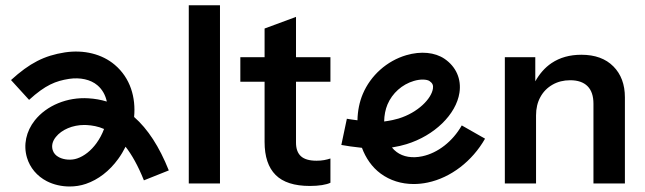

<svg xmlns="http://www.w3.org/2000/svg" viewBox="-20 -687 2401 715"><path d="M479.4 -251.5C486.2 -323.7 465.8 -396.1 407.3 -445.7C359.7 -486 292.2 -502.5 221.7 -491.9C144.6 -479.9 90.3 -452 21 -388.9L88.3 -315.1C149.4 -370.8 187.7 -385.5 237.2 -393.3C278.4 -399.5 317.7 -390.9 342.7 -369.5C361.5 -353.6 372.7 -332.4 377.8 -308.8C356.1 -315.4 333.4 -319.5 309.6 -320.9C230.6 -326.1 153.8 -294.2 109.7 -238.9C77.1 -197.8 66.4 -147.3 80.4 -100.1C91.6 -62.2 117.9 -31.1 154.2 -12.3C179.6 0.8 209.5 7.5 239.2 7.5C260 7.5 280.7 4.3 299.9 -2.3C345.9 -18 387.4 -50 420 -94.9C430.4 -109.2 439.6 -124.5 447.6 -140.6C470.8 -110.9 493.8 -70.5 515.9 -15.4L608.6 -52.4C573.3 -140.6 530.5 -206.7 479.4 -251.4ZM339.2 -153.7C319.1 -126 293.7 -105.8 267.6 -97C246.3 -89.5 219.1 -91.4 200 -101.2C187.5 -107.6 179.7 -116.6 176.1 -128.5C171.4 -144.7 175.3 -161 187.9 -176.8C209.9 -204.5 250.7 -221.6 293.8 -221.6C297 -221.6 300.3 -221.5 303.5 -221.3C323.3 -220.1 344.9 -216.6 367.5 -206.7C360.4 -187.7 350.8 -169.6 339.2 -153.7Z M799.2 -3.7V-667.4H683V-3.7Z M1210.5 -382.6V-473.9H1082.3V-624.1L965.3 -580.8V-473.9H875V-382.6H965.3V-158.6C965.3 -103.9 979 -62.9 1006.4 -35.5C1033.6 -8.2 1076.2 5.5 1134 5.5C1150.6 5.5 1165.6 4.4 1179.2 2.3C1192.7 0.1 1203.2 -2.8 1210.5 -6.5V-96.8C1203.1 -94.3 1195.4 -92.4 1187 -90.8C1178.6 -89.3 1169.3 -88.5 1158.9 -88.5C1132.4 -88.5 1113.1 -94 1100.8 -105.1C1088.5 -116.2 1082.3 -133.1 1082.3 -155.8V-382.6Z M1699.6 -219.9C1665.7 -160.3 1610.6 -117.3 1552.4 -105C1515.5 -97.1 1481.5 -102.7 1457.1 -120.9C1450.6 -125.6 1444.7 -131.4 1439.6 -137.8C1460.6 -141.2 1479.5 -145.7 1493.7 -150.1C1597.5 -181.9 1678.7 -260.7 1691 -341.9C1698.7 -392.6 1678.5 -438.4 1635.7 -467.8C1599.5 -492.4 1547.5 -497.4 1493 -481.5C1420.9 -460.3 1360.2 -406.2 1331 -336.9C1318.7 -307.9 1311.8 -274 1311.2 -239C1294.6 -241.1 1279.3 -243.3 1271.7 -244.8L1251.1 -147.2C1265.9 -144.1 1299.2 -139.6 1327.9 -136.5C1341.9 -98.8 1364.8 -64.8 1397.7 -40.5C1432.5 -14.9 1474.8 -1.7 1520.4 -1.7C1537.5 -1.7 1555.1 -3.5 1573 -7.3C1658.7 -25.4 1738.4 -86.5 1786.3 -170.6L1699.5 -220ZM1423 -298C1440.8 -340 1477.5 -372.8 1521.2 -385.6C1533.8 -389.3 1544.8 -390.7 1554 -390.7C1566.4 -390.7 1575.2 -388.1 1579.3 -385.3C1590.6 -377.6 1594.2 -369.7 1592.2 -356.9C1586.6 -319.7 1537.2 -268 1464.3 -245.6C1453.5 -242.2 1433.5 -237.5 1410.6 -234.6C1410.9 -257.3 1415.2 -279.4 1423 -298Z M2264.2 -439.7C2235.7 -468.6 2195.9 -483.1 2144.9 -483.1C2101.8 -483.1 2065 -472.8 2034.2 -452.2C2008.3 -434.8 1988.8 -411.4 1973.4 -384.2V-473.9H1860V-3.8H1976.2V-257.3C1976.2 -283.1 1981.5 -305.8 1992.3 -325.5C2003 -345.2 2018.1 -360.5 2037.5 -371.6C2056.8 -382.7 2078.8 -388.2 2103.4 -388.2C2131.6 -388.2 2153.2 -380.8 2167.9 -366.1C2182.7 -351.3 2190 -329.5 2190 -300.6V-3.8H2307.1V-324.6C2307.1 -372.5 2292.8 -410.9 2264.2 -439.8Z"/></svg>

Font: Diatome Awesome Semibold
Style: Regular
Weight: 400
Designer: 15.100.17
Foundry: 15.100.17
Version: Version 1.005;Fontself Maker 3.5.8